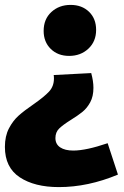

<svg xmlns="http://www.w3.org/2000/svg" viewBox="-31 -575 507 783"><path d="M251 -347Q205 -347 176 -375.5Q147 -404 147 -449Q147 -497 178.5 -526Q210 -555 257 -555Q303 -555 332 -527Q361 -499 361 -453Q361 -406 329.5 -376.5Q298 -347 251 -347ZM341 -277Q350 -244 350 -217Q350 -182 337 -158Q324 -134 305.5 -119Q287 -104 258 -86Q226 -66 210.5 -51Q195 -36 195 -12Q195 13 214.5 26Q234 39 268 39Q320 39 408 9L450 137Q328 188 209 188Q110 188 49.5 148Q-11 108 -11 24Q-11 -20 5.5 -51.5Q22 -83 45 -103.5Q68 -124 106 -150Q149 -180 169 -201.5Q189 -223 189 -255Q189 -264 188 -269Z"/></svg>

Font: Bitter Pro Black
Style: Regular
Weight: 900
Designer: Sol Matas, and Bitter project Authors
Foundry: Sol Matas
Version: Version 1.010